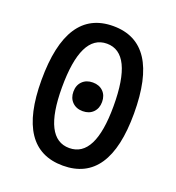

<svg xmlns="http://www.w3.org/2000/svg" viewBox="-130 -807 846 922"><g transform="rotate(20 293.0 -346.5)"><path d="M293 9.8Q56.6 9.8 56.6 -341.8Q56.6 -703.1 293 -703.1Q529.3 -703.1 529.3 -341.8Q529.3 9.8 293 9.8ZM293 -80.1Q424.8 -80.1 424.8 -341.8Q424.8 -613.3 293 -613.3Q161.1 -613.3 161.1 -341.8Q161.1 -80.1 293 -80.1ZM293 -268.6Q260.3 -268.6 240 -288.8Q219.7 -309.1 219.7 -341.8Q219.7 -375 240 -395Q260.3 -415 293 -415Q326.2 -415 346.2 -395Q366.2 -375 366.2 -341.8Q366.2 -309.1 346.2 -288.8Q326.2 -268.6 293 -268.6Z"/></g></svg>

Font: CaskaydiaMono NF
Style: Regular
Weight: 400
Designer: Aaron Bell
Foundry: Saja Typeworks
Version: Version 2111.001; ttfautohint (v1.8.4);Nerd Fonts 3.1.1